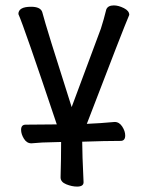

<svg xmlns="http://www.w3.org/2000/svg" viewBox="-20 -512 540 710"><path d="M265 178Q246 178 225 169.5Q204 161 204 144Q206 75 206 13L136 15L96 18Q79 18 68.5 1Q58 -16 58 -32Q58 -51 75 -51L190 -52Q68 -416 48 -460Q48 -487 95 -487Q129 -487 136 -468Q151 -410 245 -116L353 -406Q364 -440 373 -477Q379 -492 401 -492Q418 -492 438 -482Q458 -472 458 -457Q436 -406 305 -64L301 -54Q350 -56 404 -61Q421 -61 432 -44Q443 -27 443 -11Q443 9 426 9Q370 9 284 12Q284 56 289 162Q289 178 265 178Z"/></svg>

Font: LXGW WenKai Mono Medium
Style: Regular
Weight: 500
Monospace: yes
Designer: LXGW / Fontworks Inc.
Foundry: LXGW / Fontworks Inc.
Version: Version 1.520; June 14, 2025